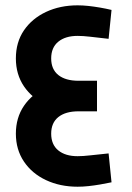

<svg xmlns="http://www.w3.org/2000/svg" viewBox="-20 -696 500 727"><path d="M277.3 -274.5Q208.7 -274.5 155.1 -299.1Q101.6 -323.7 70.8 -369Q40.1 -414.3 40.1 -474.8Q40.1 -536 70.6 -581Q101.2 -625.9 154.4 -650.9Q207.6 -675.8 273.8 -675.8Q293.3 -675.8 315 -673.5Q336.7 -671.1 359.3 -667.2Q381.9 -663.3 402.3 -658.4L391.2 -549Q347.8 -553.9 321 -557Q294.2 -560.1 273.8 -560.1Q227.5 -560.1 200.6 -538Q173.8 -516 173.8 -474.8Q173.8 -433.5 201 -411.8Q228.2 -390.2 277.3 -390.2ZM273.8 11Q207.6 11 154.4 -13.9Q101.2 -38.8 70.6 -84.3Q40.1 -129.7 40.1 -189.9Q40.1 -250.4 70.8 -295.4Q101.6 -340.4 155.1 -365.3Q208.7 -390.2 277.3 -390.2V-274.5Q228.2 -274.5 201 -252.8Q173.8 -231 173.8 -189.9Q173.8 -148.5 200.6 -126.6Q227.5 -104.6 273.8 -104.6Q294.2 -104.6 321 -107.7Q347.8 -110.8 391.2 -115.1L402.3 -5.7Q381.9 -1.4 359.3 2.5Q336.7 6.4 315 8.7Q293.3 11 273.8 11ZM277.3 -274.5V-390.2H347.3V-274.5Z"/></svg>

Font: Cairo
Style: Regular
Weight: 400
Designer: Mohamed Gaber, Accademia di Belle Arti di Urbino
Foundry: Kief Type Foundry, Accademia di Belle Arti di Urbino
Version: Version 3.120